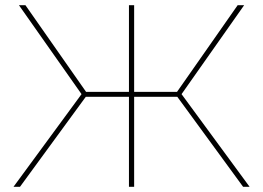

<svg xmlns="http://www.w3.org/2000/svg" viewBox="-20 -720 1014 740"><path d="M656 -357 674 -365 942 0H917ZM489 -366H678V-347H489ZM656 -357 896 -700H921L674 -349ZM32 0 300 -365 318 -357 57 0ZM477 0V-700H497V0ZM296 -347V-366H485V-347ZM53 -700H78L318 -357L300 -349Z"/></svg>

Font: Montserrat
Style: Regular
Weight: 400
Designer: Julieta Ulanovsky
Foundry: Julieta Ulanovsky
Version: Version 8.000